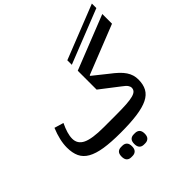

<svg xmlns="http://www.w3.org/2000/svg" viewBox="-264 -1085 1510 1510"><g transform="rotate(-45 491.0 -330.0)"><path d="M424 12Q317 12 244 0.5Q171 -11 126 -36.5Q81 -62 61.5 -103.5Q42 -145 42 -205Q42 -285 83 -384L160 -361Q141 -321 131 -287.5Q121 -254 121 -225Q121 -166 176.5 -139.5Q232 -113 358 -113H498Q567 -113 612.5 -116Q658 -119 685.5 -126.5Q713 -134 724.5 -146.5Q736 -159 736 -177Q736 -191 726 -205.5Q716 -220 687 -241L530 -362V-572L982 -751V-643L571 -480V-474L686 -382Q723 -354 748.5 -330Q774 -306 789.5 -282.5Q805 -259 812 -235.5Q819 -212 819 -186Q819 -131 798.5 -93Q778 -55 731.5 -32Q685 -9 609.5 1.5Q534 12 424 12ZM487 207Q464 207 450.5 193Q437 179 437 150Q437 120 450.5 106.5Q464 93 487 93H502Q525 93 539 106.5Q553 120 553 150Q553 179 539 193Q525 207 502 207ZM346 207Q323 207 309.5 193Q296 179 296 150Q296 120 309.5 106.5Q323 93 346 93H361Q384 93 398 106.5Q412 120 412 150Q412 179 398 193Q384 207 361 207ZM530 -688 982 -867V-817L530 -638Z"/></g></svg>

Font: IBM Plex Sans Arabic Medm
Style: Regular
Weight: 500
Designer: Mike Abbink, Paul van der Laan, Pieter van Rosmalen, Wael Morcos, Khajak Apelian
Foundry: Bold Monday
Version: Version 1.005